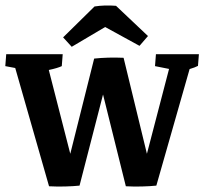

<svg xmlns="http://www.w3.org/2000/svg" viewBox="-20 -683 756 707"><path d="M407.2 -661.6 524.9 -550.3 493.7 -514.2 367.2 -583.5 244.1 -510.7 212.4 -545.4 328.1 -659.2Q365.2 -665 407.2 -661.6ZM160.6 2.9 36.1 -432.6 -0.5 -439.5 2.9 -483.4H210.9L207.5 -439.5Q191.9 -432.1 159.7 -425.3L238.8 -116.7L326.7 -467.3Q377 -472.7 435.1 -470.2L521 -116.7L602.5 -429.2L550.8 -439.5L554.2 -483.4H712.4L709 -440.4Q698.2 -434.6 678.2 -428.7L555.7 0.5Q533.2 2.9 502 3.7Q470.7 4.4 443.4 2.9L359.4 -335L272.9 0.5Q250.5 2.9 219.2 3.7Q188 4.4 160.6 2.9Z"/></svg>

Font: Markazi Text
Style: Bold
Weight: 700
Designer: Borna Izadpanah (Arabic designer), Fiona Ross (Arabic design director) and Florian Runge (Latin designer)
Foundry: Borna Izadpanah and Florian Runge
Version: Version 1.001; ttfautohint (v1.8.3)